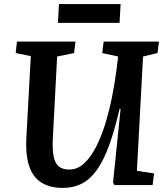

<svg xmlns="http://www.w3.org/2000/svg" viewBox="-20 -907 819 941"><path d="M651 -70 735 -57 728 0H541L534 -12L571 -373H566Q542 -269 515 -195Q488 -121 455.5 -75Q423 -29 381.5 -7.5Q340 14 288 14Q224 14 182.5 -12.5Q141 -39 123 -93Q105 -147 109 -228L131 -632L57 -647L63 -703H350L343 -647L260 -630L239 -229Q236 -174 243 -140Q250 -106 268.5 -91Q287 -76 320 -76Q359 -76 391.5 -105.5Q424 -135 450 -185.5Q476 -236 495.5 -299Q515 -362 529 -431.5Q543 -501 551 -566L559 -630L481 -647L488 -703H759L752 -647L681 -630ZM269 -887H571L566 -795H264Z"/></svg>

Font: Literata 18pt SemiBold
Style: Italic
Weight: 600
Italic angle: -2°
Designer: Latin by Veronika Burian and Jose Scaglione. Greek by Irene Vlachou. Cyrillic by Vera Evstafieva
Foundry: TypeTogether
Version: Version 3.103;gftools[0.9.29]